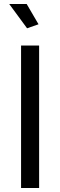

<svg xmlns="http://www.w3.org/2000/svg" viewBox="-20 -937 300 957"><path d="M85 0V-710H175V0ZM26 -917H113L172 -816L115 -796Z"/></svg>

Font: PTCRaleway Medium
Style: Regular
Weight: 500
Designer: Matt McInerney, Pablo Impallari, Rodrigo Fuenzalida
Foundry: Matt McInerney, Pablo Impallari, Rodrigo Fuenzalida
Version: Version 3.000g; ttfautohint (v1.5) -l 8 -r 28 -G 28 -x 14 -D